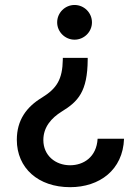

<svg xmlns="http://www.w3.org/2000/svg" viewBox="-20 -569 566 784"><path d="M338.1 -326V-332.7H236.5V-326C235.1 -244.3 211.6 -207.7 151.3 -170.5C87.7 -132.1 48.7 -78.1 48.7 1.8C48.7 117.2 136 195.3 266.3 195.3C386 195.3 481.9 125.4 486.5 -2.5H378.6C374.3 72.8 320.7 105.8 266.3 105.8C206 105.8 157 65.7 157 2.8C157 -50.1 190 -87.4 232.2 -113.6C298.3 -154.1 337.4 -194.2 338.1 -326ZM213.4 -477.6C213.4 -438.9 245.7 -407 284.4 -407C323.5 -407 355.5 -438.9 355.5 -477.6C355.5 -517 323.5 -548.7 284.4 -548.7C245.7 -548.7 213.4 -517 213.4 -477.6Z"/></svg>

Font: Margiela Sans Medium
Style: Regular
Weight: 500
Designer: Stefan Endress, Andreas Faust
Version: Version 1.100;FEAKit 1.0